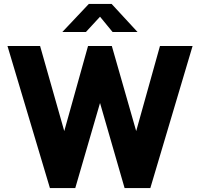

<svg xmlns="http://www.w3.org/2000/svg" viewBox="-20 -957 1018 977"><path d="M553 -794H680L548 -937H432L297 -794H417L489 -872ZM960 -723H794L673 -290L549 -723H428L307 -290L184 -723H18L234 0H363L489 -433L614 0H745Z"/></svg>

Font: United Sans ExtraBold
Style: Regular
Weight: 800
Designer: Pablo Impallari, Rodrigo Fuenzalida (Modified by Dan O. Williams)
Version: Version 1.000;PS 001.000;hotconv 1.0.88;makeotf.lib2.5.64775